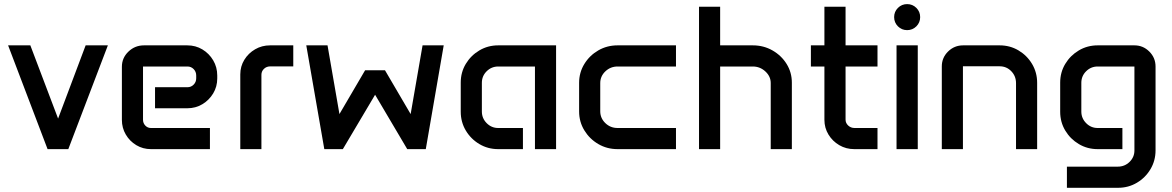

<svg xmlns="http://www.w3.org/2000/svg" viewBox="-20 -727 5712 936"><path d="M127.9 -505.9 263.2 -148.9 397.5 -505.9H505.9L313 0H211.9L19.5 -505.9Z M574.2 -401.4Q574.2 -444.8 606 -475.3Q637.7 -505.9 682.1 -505.9H893.1Q933.6 -505.9 966.6 -486.1Q999.5 -466.3 1019.3 -432.9Q1039.1 -399.4 1039.1 -358.9V-344.7Q1039.1 -304.7 1019.3 -271.7Q999.5 -238.8 966.6 -219Q933.6 -199.2 893.1 -199.2H735.8V-301.8H894Q911.6 -301.8 924.1 -314.5Q936.5 -327.1 936.5 -345.2V-358.9Q936.5 -377.4 924.1 -390.1Q911.6 -402.8 894 -402.8H677.2V-143.1Q677.2 -126.5 688.5 -114.7Q699.7 -103 715.8 -103H1003.4V0H715.8Q676.8 0 644.5 -19.3Q612.3 -38.6 593.3 -71Q574.2 -103.5 574.2 -142.6Z M1151.4 -364.3Q1151.4 -403.3 1171.1 -435.5Q1190.9 -467.8 1223.9 -486.8Q1256.8 -505.9 1296.9 -505.9H1409.7V-403.3H1296.9Q1279.3 -403.3 1266.8 -391.4Q1254.4 -379.4 1254.4 -362.3V0H1151.4Z M1576.7 -505.9 1634.8 -170.9 1759.8 -384.3H1856.9L1981.9 -170.9L2040 -505.9H2143.1L2055.7 0H1965.3L1808.6 -265.1L1651.4 0H1561L1473.1 -505.9Z M2226.1 -324.2Q2226.1 -374.5 2250.7 -415.5Q2275.4 -456.5 2316.9 -481.2Q2358.4 -505.9 2408.7 -505.9H2690.9V0H2587.9V-402.8H2408.7Q2376 -402.8 2352.5 -379.6Q2329.1 -356.4 2329.1 -323.2V-183.6Q2329.1 -150.4 2352.5 -126.7Q2376 -103 2408.7 -103H2529.3V0H2408.7Q2358.4 0 2316.9 -24.7Q2275.4 -49.3 2250.7 -90.8Q2226.1 -132.3 2226.1 -182.6Z M2803.2 -323.2Q2803.2 -373.5 2828.6 -415Q2854 -456.5 2896.5 -481.2Q2939 -505.9 2990.7 -505.9H3275.4V-402.8H2990.7Q2956.1 -402.8 2931.2 -379.2Q2906.2 -355.5 2906.2 -321.8V-184.6Q2906.2 -150.9 2930.9 -127Q2955.6 -103 2990.7 -103H3275.4V0H2990.7Q2939 0 2896.5 -24.9Q2854 -49.8 2828.6 -91.6Q2803.2 -133.3 2803.2 -183.6Z M3387.7 -694.3H3490.7V-505.9H3649.9Q3702.6 -505.9 3745.8 -481.2Q3789.1 -456.5 3814.7 -415.3Q3840.3 -374 3840.3 -323.7V0H3737.3V-322.3Q3737.3 -354.5 3711.2 -378.7Q3685.1 -402.8 3649.9 -402.8H3490.7V0H3387.7Z M3933.1 -505.9H3999V-694.3H4102.1V-505.9H4257.8V-402.8H4102.1V-143.6Q4102.1 -127 4115 -115Q4127.9 -103 4146 -103H4257.8V0H4144.5Q4104.5 0 4071.5 -19.3Q4038.6 -38.6 4018.8 -71Q3999 -103.5 3999 -143.1V-402.8H3933.1Z M4338.9 -643.6Q4338.9 -669.9 4357.4 -688.5Q4376 -707 4402.3 -707Q4428.7 -707 4447.3 -688.5Q4465.8 -669.9 4465.8 -643.6Q4465.8 -617.2 4447.3 -598.6Q4428.7 -580.1 4402.3 -580.1Q4376 -580.1 4357.4 -598.6Q4338.9 -617.2 4338.9 -643.6ZM4350.6 -505.9H4454.1V0H4350.6Z M4571.3 -403.3Q4571.3 -445.8 4601.8 -475.8Q4632.3 -505.9 4675.3 -505.9H4853.5Q4903.8 -505.9 4945.3 -481.2Q4986.8 -456.5 5011.5 -415Q5036.1 -373.5 5036.1 -323.2V0H4933.1V-321.8Q4933.1 -356 4909.9 -379.9Q4886.7 -403.8 4853.5 -403.8H4674.3V0H4571.3Z M5148.4 -324.2Q5148.4 -374.5 5173.1 -415.5Q5197.8 -456.5 5239.3 -481.2Q5280.8 -505.9 5331.1 -505.9H5510.3Q5552.7 -505.9 5583 -475.6Q5613.3 -445.3 5613.3 -402.8V5.9Q5613.3 56.2 5588.6 97.7Q5564 139.2 5522.5 163.8Q5481 188.5 5430.7 188.5H5181.2V85.4H5429.2Q5462.9 85.4 5486.6 62.3Q5510.3 39.1 5510.3 6.3V-402.8H5331.1Q5298.3 -402.8 5274.9 -379.6Q5251.5 -356.4 5251.5 -323.2V-183.1Q5251.5 -150.4 5274.9 -126.7Q5298.3 -103 5331.1 -103H5451.7V0H5331.1Q5280.8 0 5239.3 -24.7Q5197.8 -49.3 5173.1 -90.6Q5148.4 -131.8 5148.4 -182.1Z"/></svg>

Font: Anta
Style: Regular
Weight: 400
Designer: Sergej Lebedev
Foundry: Sergej Lebedev
Version: Version 1.000; ttfautohint (v1.8.4.7-5d5b)